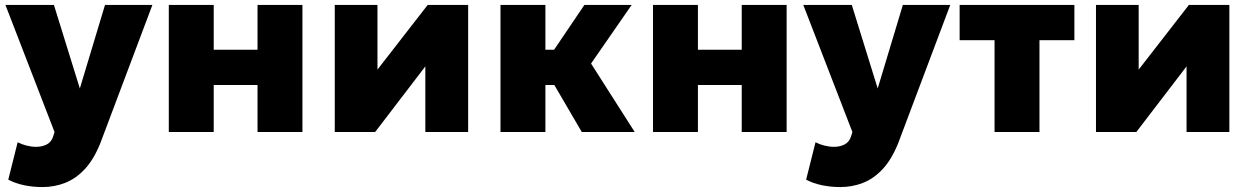

<svg xmlns="http://www.w3.org/2000/svg" viewBox="-20 -535 5067 778"><path d="M152 223Q114.5 223 78.8 215.8Q43 208.5 13.5 193L51.5 41.5Q68 50 88 55Q108 60 126 60Q151 60 170 50Q189 40 196 16L201 0L2 -515H198.5L303.5 -176.5L405.5 -515H597.5L387 44Q360.5 110.5 324 149.8Q287.5 189 244 206Q200.5 223 152 223Z M664 0V-515H846V-333.5H1023.5V-515H1205.5V0H1023.5V-190.5H846V0Z M1336.5 0V-515H1509.5V-253L1713 -515H1877V0H1703.5V-266L1500 0Z M2337.5 0 2181 -268 2348 -515H2539.5L2375 -277.5L2552 0ZM2008 0V-515H2190V-333.5H2347.5V-190.5H2190V0Z M2626 0V-515H2808V-333.5H2985.5V-515H3167.5V0H2985.5V-190.5H2808V0Z M3385 223Q3347.5 223 3311.8 215.8Q3276 208.5 3246.5 193L3284.5 41.5Q3301 50 3321 55Q3341 60 3359 60Q3384 60 3403 50Q3422 40 3429 16L3434 0L3235 -515H3431.5L3536.5 -176.5L3638.5 -515H3830.5L3620 44Q3593.5 110.5 3557 149.8Q3520.5 189 3477 206Q3433.5 223 3385 223Z M4010 0V-372H3868.5V-515H4333.5V-372H4192V0Z M4421 0V-515H4594V-253L4797.5 -515H4961.5V0H4788V-266L4584.5 0Z"/></svg>

Font: Geologica ExtraBold
Style: Regular
Weight: 800
Designer: Sindre Bremnes, Frode Helland
Foundry: Monokrom Skriftforlag AS
Version: Version 1.010;gftools[0.9.28]